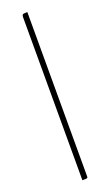

<svg xmlns="http://www.w3.org/2000/svg" viewBox="-146 -767 458 798"><g transform="rotate(-20 82.5 -367.5)"><path d="M70 0V-720Q70 -728 72 -731Q74 -734 79.5 -734.5Q85 -735 94 -735V-10Q94 -5 93 -3Q92 -1 87 -0.5Q82 0 70 0Z"/></g></svg>

Font: Yanone Kaffeesatz ExtraLight
Style: Regular
Weight: 200
Designer: Yanone (Cyrillic: Daniel Pouzeot, Huerta Tipografica, and Cyreal)
Foundry: Yanone
Version: Version 2.003